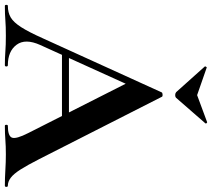

<svg xmlns="http://www.w3.org/2000/svg" viewBox="-68 -790 851 770"><g transform="rotate(90 357.0 -405.5)"><path d="M171 -229 186 -257H474L481 -229ZM717 -12Q722 -12 722 -6Q722 0 717 0Q687 0 654.5 -2Q622 -4 592 -4Q558 -4 533 -2Q508 0 477 0Q473 0 473 -6Q473 -12 477 -12Q518 -12 524.5 -28.5Q531 -45 506 -94L303 -495L352 -581L153 -142Q126 -82 152 -47Q178 -12 234 -12Q239 -12 239 -6Q239 0 234 0Q204 0 179 -2Q154 -4 116 -4Q77 -4 53.5 -2Q30 0 -4 0Q-8 0 -8 -6Q-8 -12 -4 -12Q23 -12 42.5 -23.5Q62 -35 81.5 -65.5Q101 -96 126 -152L343 -629Q344 -632 352 -632.5Q360 -633 361 -629L611 -137Q635 -90 652.5 -62.5Q670 -35 685.5 -23.5Q701 -12 717 -12ZM342 -687 239 -802Q238 -805 241 -808Q244 -811 245 -809L354 -771L462 -811Q464 -812 466.5 -809Q469 -806 467 -804L365 -687Q361 -683 354 -683Q347 -683 342 -687Z"/></g></svg>

Font: Cormorant Garamond Light
Style: Bold
Weight: 700
Version: Version 4.001